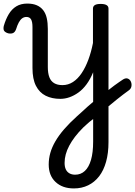

<svg xmlns="http://www.w3.org/2000/svg" viewBox="-63 -537 758 1076"><path d="M516 -9Q532 -22 547.5 -34.5Q563 -47 578 -58Q593 -69 605.5 -77.5Q618 -86 627 -92Q642 -101 653.5 -96.5Q665 -92 670.5 -79.5Q676 -67 673.5 -53Q671 -39 658 -30Q644 -20 627.5 -7.5Q611 5 593 19.5Q575 34 557 49Q539 64 522 77ZM351 519Q287 519 248.5 483Q210 447 210 385Q210 352 219 320Q228 288 247.5 254.5Q267 221 297 186.5Q327 152 368 115Q383 102 397.5 88.5Q412 75 427.5 61Q443 47 459 34V-132Q443 -93 422 -64.5Q401 -36 376.5 -18.5Q352 -1 326.5 8Q301 17 275 17Q228 17 193 -0.5Q158 -18 138.5 -56Q119 -94 119 -156V-385Q119 -415 111 -428.5Q103 -442 85 -442Q72 -442 61.5 -434.5Q51 -427 42.5 -411.5Q34 -396 27 -373Q21 -357 10.5 -352Q0 -347 -16 -350Q-31 -354 -38.5 -362.5Q-46 -371 -42 -391Q-31 -429 -14 -457.5Q3 -486 28.5 -501.5Q54 -517 90 -517Q121 -517 143 -507.5Q165 -498 179 -480Q193 -462 199 -435.5Q205 -409 205 -375V-161Q205 -127 213.5 -104.5Q222 -82 240.5 -71Q259 -60 287 -60Q319 -60 346 -77.5Q373 -95 394.5 -127Q416 -159 432 -202Q448 -245 458 -296V-489Q458 -502 468.5 -508.5Q479 -515 501 -515Q523 -515 534 -508.5Q545 -502 545 -489V260Q545 321 531.5 369.5Q518 418 492.5 451Q467 484 431 501.5Q395 519 351 519ZM358 442Q390 442 412.5 421Q435 400 447 359Q459 318 459 256V130Q448 138 438.5 146Q429 154 420.5 162Q412 170 403 178Q376 205 357 230Q338 255 325 279.5Q312 304 305.5 328Q299 352 299 376Q299 397 305.5 411.5Q312 426 325.5 434Q339 442 358 442Z"/></svg>

Font: Playwrite PE
Style: Regular
Weight: 400
Designer: Veronika Burian, José Scaglione
Foundry: TypeTogether
Version: Version 1.002